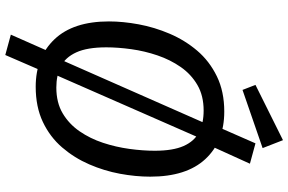

<svg xmlns="http://www.w3.org/2000/svg" viewBox="-202 -761 1090 726"><g transform="rotate(90 343.0 -398.0)"><path d="M465 -689 522 -819 599 -798 535 -657 501 -606 263 -63 243 0 188 127 111 106 172 -32 207 -86 445 -626ZM402 -701Q515 -701 581.5 -629.5Q648 -558 648 -421Q648 -366 637 -306.5Q626 -247 601.5 -190.5Q577 -134 537.5 -88Q498 -42 441 -15Q384 12 308 12Q196 12 128.5 -59Q61 -130 61 -265Q61 -318 72 -377.5Q83 -437 107.5 -494.5Q132 -552 171.5 -598.5Q211 -645 268.5 -673Q326 -701 402 -701ZM398 -623Q342 -623 301.5 -599.5Q261 -576 233.5 -536.5Q206 -497 189.5 -448.5Q173 -400 166 -349.5Q159 -299 159 -255Q159 -183 178 -141.5Q197 -100 231 -83Q265 -66 311 -66Q368 -66 408.5 -90Q449 -114 476.5 -154Q504 -194 520 -242.5Q536 -291 543 -342Q550 -393 550 -438Q550 -507 532 -547.5Q514 -588 480 -605.5Q446 -623 398 -623ZM301 -819 510 -923 540 -846 320 -770Z"/></g></svg>

Font: Fira Sans Variable
Style: Italic
Weight: 397
Italic angle: -8°
Designer: Carrois Corporate & Edenspiekermann AG
Foundry: Carrois Corporate GbR & Edenspiekermann AG
Version: Version 4.202